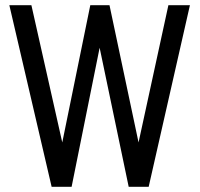

<svg xmlns="http://www.w3.org/2000/svg" viewBox="-20 -720 770 740"><path d="M179 0H256L364 -536L476 0H553L712 -700H629L514 -171L402 -700H328L220 -171L101 -700H16Z"/></svg>

Font: Vanilla Cream Book
Style: Regular
Weight: 400
Designer: Jeremy Tribby, Jinavaṁso
Foundry: Tribby Type
Version: Version 1.422;Glyphs 3.1.2 (3151)